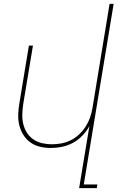

<svg xmlns="http://www.w3.org/2000/svg" viewBox="-20 -755 640 990"><path d="M388 215 441 -105Q427 -79 405 -56Q383 -33 356 -18.5Q329 -4 300 2Q271 8 242 8Q213 8 186 1.5Q159 -5 137 -20.5Q115 -36 100.5 -59.5Q86 -83 79.5 -109.5Q73 -136 74 -165Q75 -194 80 -223L129 -520H150L100 -220Q96 -194 95 -168Q94 -142 99.5 -117.5Q105 -93 118 -72Q131 -51 151 -37Q171 -23 196 -17Q221 -11 247 -11Q271 -11 296 -15.5Q321 -20 345 -32Q369 -44 388.5 -62.5Q408 -81 422 -103Q436 -125 444.5 -149.5Q453 -174 457 -199L545 -735H566L412 196H482L479 215Z"/></svg>

Font: Iosevka Thin Extended
Style: Italic
Weight: 100
Width: 7
Italic angle: -9°
Monospace: yes
Designer: Belleve Invis
Foundry: Belleve Invis
Version: Version 32.5.0; ttfautohint (v1.8.4)